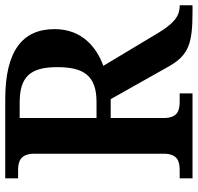

<svg xmlns="http://www.w3.org/2000/svg" viewBox="-31 -723 754 732"><g transform="rotate(-90 346.0 -357.0)"><path d="M32 0H356V-49H325C291 -49 262 -56 262 -111V-312H334L459 -90C502 -15 545 0 667 0H692V-49H689C649 -49 621 -74 587 -130L461 -340C530 -365 601 -420 601 -526C601 -649 517 -714 334 -714H32V-665H63C96 -665 126 -657 126 -602V-111C126 -56 96 -49 63 -49H32ZM262 -366V-659H321C419 -659 456 -619 456 -516C456 -416 425 -366 323 -366Z"/></g></svg>

Font: Noto Serif Semi
Style: Regular
Weight: 600
Designer: Monotype Design Team
Foundry: Monotype Imaging Inc.
Version: Version 1.002